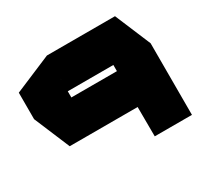

<svg xmlns="http://www.w3.org/2000/svg" viewBox="-150 -730 1189 1131"><g transform="rotate(-30 444.0 -165.0)"><path d="M600 200 599 0V-286H853V200ZM137 0 35 -243V-244H599V0ZM35 -244V-423L288 -530H289V-244ZM289 -286V-530H751L853 -287V-286Z"/></g></svg>

Font: Foldit Black
Style: Regular
Weight: 900
Version: Version 1.003